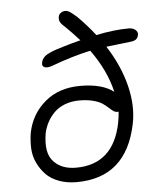

<svg xmlns="http://www.w3.org/2000/svg" viewBox="-54 -852 698 863"><g transform="rotate(-5 295.0 -420.5)"><path d="M256.8 -35.2Q212.9 -35.2 177.2 -48.6Q141.6 -62 119.4 -85Q97.2 -107.9 82.5 -138.7Q67.9 -169.4 66.4 -203.9Q64.9 -238.3 70.8 -274.9Q87.9 -358.4 151.1 -411.6Q214.4 -464.8 310.1 -464.8Q409.2 -464.8 460.9 -424.8Q437.5 -524.4 369.1 -618.2Q287.1 -600.6 193.8 -565.9Q171.4 -557.6 158.4 -562.5Q145.5 -567.4 148.9 -584Q152.3 -601.1 166.5 -612.8Q180.7 -624.5 221.2 -638.2Q288.1 -659.2 329.1 -668.9Q293 -709 272.9 -728Q250 -748.5 244.9 -758.1Q239.7 -767.6 241.2 -780.8Q242.7 -792.5 252 -799.3Q261.2 -806.2 272.9 -806.2Q283.2 -806.2 293.7 -799.3Q304.2 -792.5 325.2 -773.9Q368.2 -730.5 402.8 -686Q483.9 -703.1 549.8 -703.1Q568.4 -703.1 580.1 -693.4Q591.8 -683.6 588.9 -669.9Q585.9 -655.8 576.7 -649.7Q567.4 -643.6 547.9 -642.1Q523.4 -639.6 442.9 -629.9Q501.5 -539.1 524.4 -446.5Q547.4 -354 530.8 -273.9Q481.9 -35.2 256.8 -35.2ZM137.2 -266.1Q129.9 -221.2 135.5 -189.5Q141.1 -157.7 160.2 -137.9Q179.2 -118.2 204.1 -109.1Q229 -100.1 259.8 -100.1Q428.7 -100.1 465.8 -284.2Q471.2 -313 472.2 -334H465.8Q456.5 -334 447.3 -340.8Q438 -347.7 427.5 -357.4Q417 -367.2 402.6 -376.7Q388.2 -386.2 361.8 -393.1Q335.4 -399.9 300.8 -399.9Q264.2 -399.9 234.4 -388.2Q204.6 -376.5 185.3 -356.4Q166 -336.4 154.3 -313.7Q142.6 -291 137.2 -266.1Z"/></g></svg>

Font: Shantell Sans Bouncy
Style: Italic
Weight: 300
Italic angle: -11.31°
Designer: Stephen Nixon, Anya Danilova, Shantell Martin
Foundry: Arrow Type
Version: Version 1.006;[9816181b4]